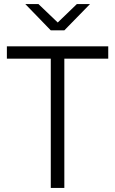

<svg xmlns="http://www.w3.org/2000/svg" viewBox="-20 -929 569 949"><path d="M231 0V-671H298V0ZM14 -639V-700H515V-639ZM231 -779 105 -909H170L284 -800H247L360 -909H425L298 -779Z"/></svg>

Font: SUSE Light
Style: Regular
Weight: 300
Designer: Rene Bieder
Foundry: SUSE
Version: Version 1.000